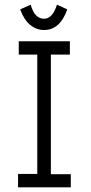

<svg xmlns="http://www.w3.org/2000/svg" viewBox="-20 -799 390 819"><path d="M57 0V-57H139V-566H60V-623H278V-566H197V-56H282V0ZM223 -779 267 -759Q236 -671 168 -671Q135 -671 108.5 -693Q82 -715 66 -759L111 -779Q120 -747 134.5 -733Q149 -719 168 -719Q204 -719 223 -779Z"/></svg>

Font: Inconsolata ExtraCondensed
Style: Regular
Weight: 400
Width: 2
Monospace: yes
Designer: Raph Levien, Cyreal, Brenton Simpson
Foundry: Raph Levien, Cyreal, Google
Version: Version 3.001; ttfautohint (v1.8.2.53-6de2)